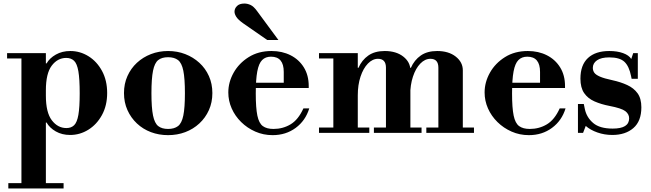

<svg xmlns="http://www.w3.org/2000/svg" viewBox="-20 -750 3677 1084"><path d="M376 12Q330 12 295 -8Q260 -28 243 -58H219L239 -210Q239 -115 272.5 -71Q306 -27 355 -27Q382.1 -27 398.5 -43Q415 -59 422.5 -101.4Q430 -143.9 430 -223Q430 -304 422.5 -347.5Q415 -391 398 -407Q381 -423 354 -423Q305 -423 272 -379.2Q239 -335.4 239 -240L219 -392H243Q260 -422 295.5 -442Q331 -462 377 -462Q432 -462 479.5 -432.5Q527 -403 556 -349.5Q585 -296 585 -225Q585 -154 555.6 -100.5Q526.2 -47 478.6 -17.5Q431 12 376 12ZM27 314V284H339V314ZM101 299V-434H239V299ZM20 -420V-450H239V-420Z M928.9 13Q877 13 832 -4Q787 -21 753 -53Q719 -85 699.5 -128.5Q680 -172 680 -224.5Q680 -277 699.5 -320.5Q719 -364 753 -395.5Q787 -427 832.1 -444.5Q877.1 -462 929.1 -462Q981 -462 1026 -444.5Q1071 -427 1105.5 -395.5Q1140 -364 1159.5 -320.5Q1179 -277 1179 -224.5Q1179 -172 1159.5 -128.5Q1140 -85 1105.5 -53Q1071 -21 1025.9 -4Q980.9 13 928.9 13ZM928.9 -22Q963.8 -22 984.9 -38Q1006 -54 1015 -97.7Q1024 -141.5 1024 -224Q1024 -306.6 1015 -350.8Q1006 -395 984.9 -411Q963.8 -427 928.9 -427Q894 -427 873.5 -411Q853 -395 844 -350.8Q835 -306.6 835 -224Q835 -141.5 844 -97.7Q853 -54 873.5 -38Q894 -22 928.9 -22Z M1519 13Q1467 13 1421.5 -7Q1376 -27 1341.5 -61Q1307 -95 1288 -138Q1269 -181 1269 -228Q1269 -286 1299 -339.5Q1329 -393 1384 -427.5Q1439 -462 1513 -462Q1573 -462 1620.5 -438Q1668 -414 1695.5 -369.5Q1723 -325 1723 -264V-253H1376V-283H1582V-344Q1582 -430 1510 -430Q1479 -430 1460 -411Q1441 -392 1432.5 -346.5Q1424 -301 1424 -222Q1424 -141 1433 -97.5Q1442 -54 1464 -38Q1486 -22 1524 -22Q1577 -22 1620.5 -48Q1664 -74 1693 -138H1726Q1705 -69 1649.5 -28Q1594 13 1519 13ZM1489 -524 1352 -619Q1324 -639 1314 -655Q1304 -671 1304 -684Q1304 -702 1318 -716Q1332 -730 1360 -730Q1377 -730 1394.5 -722Q1412 -714 1431 -688L1552 -524Z M2455 -15V-368Q2455 -418 2410 -418Q2379.1 -418 2353 -391Q2326.9 -364 2311.5 -317.5Q2296 -271 2296 -212L2276 -367.1H2299.8Q2319 -411 2355.5 -436.5Q2392 -462 2448 -462Q2513 -462 2553 -430.5Q2593 -399 2593 -353V-15ZM1781 0V-30H2065V0ZM1862 -15V-434H2000V-15ZM2091 0V-30H2360V0ZM1781 -420V-450H2000V-420ZM2159 -15V-368Q2159 -418 2114 -418Q2083.1 -418 2057 -391Q2030.9 -364 2015.5 -317.5Q2000 -271 2000 -212L1980 -367.1H2003.8Q2023 -411 2059.5 -436.5Q2096 -462 2152 -462Q2217 -462 2257 -430.5Q2297 -399 2297 -353V-15ZM2387 0V-30H2656V0Z M2966 13Q2914 13 2868.5 -7Q2823 -27 2788.5 -61Q2754 -95 2735 -138Q2716 -181 2716 -228Q2716 -286 2746 -339.5Q2776 -393 2831 -427.5Q2886 -462 2960 -462Q3020 -462 3067.5 -438Q3115 -414 3142.5 -369.5Q3170 -325 3170 -264V-253H2823V-283H3029V-344Q3029 -430 2957 -430Q2926 -430 2907 -411Q2888 -392 2879.5 -346.5Q2871 -301 2871 -222Q2871 -141 2880 -97.5Q2889 -54 2911 -38Q2933 -22 2971 -22Q3024 -22 3067.5 -48Q3111 -74 3140 -138H3173Q3152 -69 3096.5 -28Q3041 13 2966 13Z M3437 12Q3393 12 3353 -2Q3313 -16 3287 -39L3272 0H3243V-163H3276L3282 -134Q3292 -87 3329 -55.5Q3366 -24 3439 -24Q3486 -24 3509 -38.5Q3532 -53 3532 -82Q3532 -106 3510.5 -122.5Q3489 -139 3421 -152Q3374 -161 3336.5 -177.5Q3299 -194 3278 -224.5Q3257 -255 3257 -306Q3257 -383 3299.5 -422.5Q3342 -462 3420 -462Q3465 -462 3498 -450Q3531 -438 3544 -417L3555 -450H3581V-305H3546L3543 -320Q3532 -376 3505.5 -401Q3479 -426 3420 -426Q3374 -426 3350.5 -409.5Q3327 -393 3327 -367Q3327 -352 3335 -340Q3343 -328 3367 -317.5Q3391 -307 3438 -297Q3484 -287 3521 -270Q3558 -253 3579.5 -223.5Q3601 -194 3601 -144Q3601 -66 3556 -27Q3511 12 3437 12Z"/></svg>

Font: Libre Bodoni
Style: Regular
Weight: 400
Designer: Pablo Impallari, Rodrigo Fuenzalida
Foundry: Impallari Type
Version: Version 2.005;gftools[0.9.23]